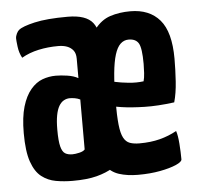

<svg xmlns="http://www.w3.org/2000/svg" viewBox="-43 -555 638 609"><g transform="rotate(-5 275.5 -250.0)"><path d="M373 9Q339 9 312.5 0.5Q286 -8 269 -32Q252 -56 243 -102.5Q234 -149 234 -225Q234 -320 245.5 -377Q257 -434 278.5 -462.5Q300 -491 329 -500.5Q358 -510 393 -510Q454 -510 487 -471.5Q520 -433 520 -348Q520 -313 517.5 -275.5Q515 -238 507 -210Q454 -203 412 -204Q370 -205 339.5 -209.5Q309 -214 293 -218.5Q277 -223 277 -223L279 -304Q279 -304 291 -300Q303 -296 323.5 -291.5Q344 -287 368.5 -284.5Q393 -282 416 -285Q419 -295 420 -311Q421 -327 421 -340Q421 -390 412 -405.5Q403 -421 380 -421Q365 -421 354 -410.5Q343 -400 336 -377.5Q329 -355 325.5 -319Q322 -283 322 -231Q322 -183 325 -155Q328 -127 335.5 -113Q343 -99 355.5 -94.5Q368 -90 386 -90Q422 -90 451 -97.5Q480 -105 505 -119Q510 -105 512 -77.5Q514 -50 514 -28Q514 -20 494.5 -11.5Q475 -3 443.5 3Q412 9 373 9ZM171 -74Q180 -74 193 -77Q206 -80 211 -86V-245Q203 -249 194 -250.5Q185 -252 178 -252Q168 -252 159 -247Q150 -242 143.5 -231Q137 -220 133.5 -201.5Q130 -183 130 -156Q130 -120 134.5 -102.5Q139 -85 148 -79.5Q157 -74 171 -74ZM165 10Q137 10 111.5 5.5Q86 1 66 -14.5Q46 -30 34.5 -63Q23 -96 23 -154Q23 -205 33 -238.5Q43 -272 60 -292Q77 -312 97.5 -319.5Q118 -327 140 -327Q156 -327 176.5 -324Q197 -321 211 -313Q211 -313 211 -322.5Q211 -332 211 -346.5Q211 -361 211 -375Q211 -392 203.5 -401.5Q196 -411 184 -415.5Q172 -420 156 -420Q123 -420 93 -413.5Q63 -407 39 -393Q30 -409 27.5 -429Q25 -449 25 -455Q25 -463 29 -471Q33 -479 37 -482Q49 -492 88 -501Q127 -510 194 -510Q252 -510 273.5 -483Q295 -456 295 -388V-20Q272 -6 241.5 2Q211 10 165 10Z"/></g></svg>

Font: Yanone Kaffeesatz ExtraLight SemiBold
Style: Regular
Weight: 600
Version: Version 2.003